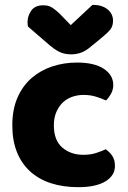

<svg xmlns="http://www.w3.org/2000/svg" viewBox="-20 -760 529 795"><path d="M326 -367Q301 -367 278.5 -359Q256 -351 239.5 -335Q223 -319 213 -295.5Q203 -272 203 -241Q203 -179 238 -149Q273 -119 325 -119Q355 -119 378 -126.5Q401 -134 418 -142Q437 -128 446.5 -112Q456 -96 456 -73Q456 -33 416.5 -9Q377 15 304 15Q241 15 190.5 -1.5Q140 -18 104.5 -50.5Q69 -83 50 -130.5Q31 -178 31 -241Q31 -307 52.5 -356Q74 -405 111 -437Q148 -469 196.5 -485Q245 -501 299 -501Q371 -501 410 -475Q449 -449 449 -408Q449 -389 440 -372.5Q431 -356 419 -344Q402 -352 378 -359.5Q354 -367 326 -367ZM273 -656 363 -740Q402 -740 425 -721.5Q448 -703 448 -674Q448 -652 436.5 -637.5Q425 -623 400 -603L355 -566Q335 -549 315.5 -542Q296 -535 276 -535Q262 -535 251 -537Q240 -539 228.5 -544Q217 -549 203 -559Q189 -569 170 -586L96 -650Q95 -655 94.5 -659Q94 -663 94 -668Q94 -694 109.5 -716Q125 -738 158 -738Q168 -738 176.5 -736.5Q185 -735 194 -729.5Q203 -724 214 -715Q225 -706 239 -691Z"/></svg>

Font: Baloo Chettan 2 ExtraBold
Style: Regular
Weight: 800
Designer: Maithili Shingre, Unnati Kotecha and Ek Type
Foundry: Ek Type
Version: Version 1.640;hotconv 1.0.111;makeotfexe 2.5.65597; ttfautoh